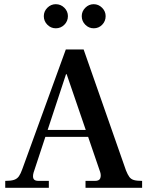

<svg xmlns="http://www.w3.org/2000/svg" viewBox="-20 -896 709 916"><path d="M5 0V-33Q32 -33 47 -38Q62 -43 70.5 -55.5Q79 -68 86 -88L294 -660H379L581 -83Q589 -63 597 -52Q605 -41 619 -37Q633 -33 658 -33V0H388V-33H433Q454 -33 458.5 -46Q463 -59 458 -75L298 -542H295L140 -72Q135 -53 140 -43Q145 -33 164 -33H213V0ZM188 -243 203 -276H394L406 -243ZM427 -761Q404 -761 387 -778Q370 -795 370 -819Q370 -842 387 -859Q404 -876 427 -876Q450 -876 467 -859Q484 -842 484 -819Q484 -795 467.5 -778Q451 -761 427 -761ZM246 -761Q223 -761 206 -778Q189 -795 189 -819Q189 -842 206 -859Q223 -876 246 -876Q270 -876 287 -859Q304 -842 304 -819Q304 -795 287 -778Q270 -761 246 -761Z"/></svg>

Font: Frank Ruhl Libre Medium
Style: Regular
Weight: 500
Designer: Yanek Iontef
Foundry: Fontef
Version: Version 6.004